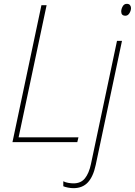

<svg xmlns="http://www.w3.org/2000/svg" viewBox="-20 -741 703 1001"><path d="M45 0 196 -714H223L77 -25H389L383 0ZM634 -659Q612 -659 612 -681Q612 -694 619.5 -707.5Q627 -721 641 -721Q653 -721 658 -714Q663 -707 663 -699Q663 -686 655 -672.5Q647 -659 634 -659ZM363 240Q350 240 334.5 237Q319 234 310 230V204Q321 210 336.5 212.5Q352 215 363 215Q402 215 423 188.5Q444 162 454 115L590 -528H616L479 119Q466 180 438 210Q410 240 363 240Z"/></svg>

Font: Noto Sans Disp Thin
Style: Italic
Weight: 100
Italic angle: -12°
Designer: Monotype Design Team
Foundry: Monotype Imaging Inc.
Version: Version 2.000;GOOG;noto-source:20170915:90ef993387c0